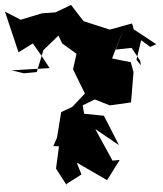

<svg xmlns="http://www.w3.org/2000/svg" viewBox="-50 -771 660 778"><path d="M47 -474 99 -479 126 -568 187 -627 202 -595 260 -553 246 -490 294 -392 243 -338 198 -317 181 -213 166 -179 189 -178 177 -88 225 -13 217 -24 280 -64 261 -112 384 -41 435 -123 406 -120 336 -248 432 -183 371 -302 291 -310 285 -344 334 -368 395 -344 481 -356 491 -479 480 -519 404 -534 458 -672 419 -570 483 -577 518 -525 521 -506 503 -529 522 -608 559 -581 583 -592 492 -652 485 -676 395 -651 289 -685 274 -704 238 -751 175 -721 120 -717 34 -691 -30 -724 25 -559 83 -595 119 -544 151 -495 -3 -486Z"/></svg>

Font: Hussar Lance
Style: Regular
Weight: 700
Foundry: Cannot Into Space Fonts, PlusOne Fonts
Version: Version 2.27